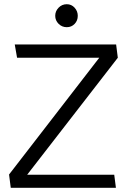

<svg xmlns="http://www.w3.org/2000/svg" viewBox="-20 -891 602 911"><path d="M522 -62H109L539 -617L531 -680H50L61 -617H451L23 -63L31 0H530ZM297 -762Q319 -762 334 -777.5Q349 -793 349 -816Q349 -838 334 -854.5Q319 -871 297 -871Q274 -871 258 -854.5Q242 -838 242 -816Q242 -794 258 -778Q274 -762 297 -762Z"/></svg>

Font: Catamaran
Style: Regular
Weight: 400
Designer: Pria Ravichandran
Version: Version 2.000